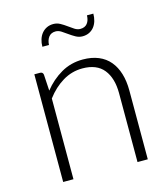

<svg xmlns="http://www.w3.org/2000/svg" viewBox="-105 -775 751 857"><g transform="rotate(-15 270.5 -346.0)"><path d="M81 0V-497.5H107Q120 -497.5 122 -485L126.5 -410Q160.5 -453 205.8 -479.2Q251 -505.5 306.5 -505.5Q347.5 -505.5 378.8 -492.5Q410 -479.5 430.5 -455Q451 -430.5 461.5 -396Q472 -361.5 472 -318V0H424.5V-318Q424.5 -388 392.5 -427.8Q360.5 -467.5 294.5 -467.5Q245.5 -467.5 203.5 -442.2Q161.5 -417 128.5 -373V0ZM332 -640Q353.5 -640 364.5 -653.8Q375.5 -667.5 376 -691H405.5Q405.5 -673 400.8 -657.2Q396 -641.5 386.8 -630Q377.5 -618.5 364 -612Q350.5 -605.5 333.5 -605.5Q317 -605.5 302.2 -613.8Q287.5 -622 274 -631.8Q260.5 -641.5 247.8 -649.8Q235 -658 222 -658Q201 -658 190 -643.8Q179 -629.5 178 -607H147.5Q147.5 -625 152.5 -640.8Q157.5 -656.5 167 -668Q176.5 -679.5 190 -686Q203.5 -692.5 220.5 -692.5Q237.5 -692.5 252.2 -684.2Q267 -676 280.2 -666.2Q293.5 -656.5 306.2 -648.2Q319 -640 332 -640Z"/></g></svg>

Font: Lato TR Light
Style: Regular
Weight: 300
Designer: Lukasz Dziedzic
Foundry: Lukasz Dziedzic
Version: Version 1.104 2013